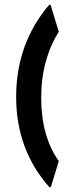

<svg xmlns="http://www.w3.org/2000/svg" viewBox="-20 -722 279 797"><path d="M224 -53 191 55H185Q47 -100 47 -320Q47 -541 184 -702H190L224 -590Q189 -535 170 -466Q151 -397 151 -316Q151 -157 224 -53Z"/></svg>

Font: RailwayN12
Style: Semibold
Weight: 400
Version: 1999; 1.0, initial release  Kernus: V2.0